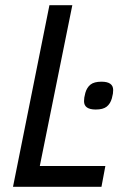

<svg xmlns="http://www.w3.org/2000/svg" viewBox="-20 -718 480 738"><path d="M30 0 170 -698H258L133 -80H385L370 0ZM348 -297Q303 -297 303 -329Q303 -336 304 -343Q305 -350 308 -361Q314 -382 328 -393Q342 -404 370 -404Q415 -404 415 -372Q415 -365 414 -358Q413 -351 410 -340Q404 -319 390 -308Q376 -297 348 -297Z"/></svg>

Font: IBM Plex Sans Condensed Text
Style: Italic
Weight: 450
Width: 3
Italic angle: -11°
Designer: Mike Abbink, Paul van der Laan, Pieter van Rosmalen
Foundry: Bold Monday
Version: Version 1.1